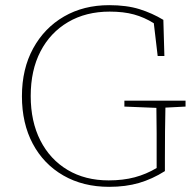

<svg xmlns="http://www.w3.org/2000/svg" viewBox="-20 -710 757 744"><path d="M403 14Q302 14 225.5 -30Q149 -74 107 -153Q65 -232 65 -337Q65 -443 108.5 -522.5Q152 -602 228 -646Q304 -690 403 -690Q471 -690 520.5 -674.5Q570 -659 613 -633L617 -493H591L576 -620Q539 -643 499 -654Q459 -665 405 -665Q313 -665 244 -624.5Q175 -584 137 -511Q99 -438 99 -338Q99 -239 136.5 -165.5Q174 -92 242 -51.5Q310 -11 401 -11Q457 -11 502 -23Q547 -35 587 -59V-98Q587 -146 587 -194.5Q587 -243 586 -292L462 -297V-320H699V-297L621 -293Q620 -249 619.5 -201.5Q619 -154 619 -98V-47Q570 -16 518.5 -1Q467 14 403 14Z"/></svg>

Font: Source Serif 4 SmText ExtraLight
Style: Regular
Weight: 200
Designer: Frank Grießhammer
Foundry: Adobe
Version: Version 4.005;hotconv 1.1.0;makeotfexe 2.6.0